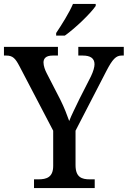

<svg xmlns="http://www.w3.org/2000/svg" viewBox="-23 -951 646 971"><path d="M261 -784V-771H305C359 -809 438 -886 461 -921V-931H346C327 -886 289 -826 261 -784ZM149 0H456V-44H431C391 -44 359 -54 359 -116V-290L515 -592C546 -652 564 -670 592 -670H603V-714H373V-670H396C433 -670 455 -657 455 -626C455 -612 449 -590 437 -565L379 -451C359 -409 338 -368 327 -339C316 -370 302 -407 282 -447L213 -581C205 -596 197 -618 197 -635C197 -654 208 -670 243 -670H270V-714H-3V-670H9C42 -670 55 -655 75 -617L246 -290V-112C246 -54 212 -44 171 -44H149Z"/></svg>

Font: Noto Serif Lao SemiCondensed Medium
Style: Regular
Weight: 500
Width: 4
Designer: Monotype Design Team
Foundry: Monotype Imaging Inc.
Version: Version 2.003